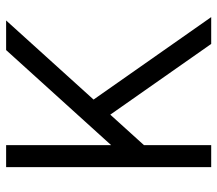

<svg xmlns="http://www.w3.org/2000/svg" viewBox="-62 -662 724 640"><g transform="rotate(-90 300.0 -342.0)"><path d="M237.8 -336.4 136.2 -224.1V0H63V-683.6H136.2V-333.5L453.1 -683.6H551.8L288.1 -392.1L563 0H473.6Z"/></g></svg>

Font: Anka/Coder
Style: Regular
Weight: 400
Monospace: yes
Version: Version 001.100